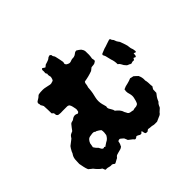

<svg xmlns="http://www.w3.org/2000/svg" viewBox="-170 -873 1138 1138"><g transform="rotate(-45 398.5 -304.0)"><path d="M676 -108Q674 -104 671 -100.5Q668 -97 666 -92Q666 -86 665.5 -79Q665 -72 665 -64Q657 -55 650.5 -45Q644 -35 639 -23Q638 -22 637.5 -19.5Q637 -17 635 -16Q630 -12 627 -7Q624 -2 622 2Q621 6 619.5 8.5Q618 11 616 14Q612 18 607 22Q602 26 597 31Q590 43 574 48Q562 54 547 60H526Q520 60 513.5 58Q507 56 500 56Q495 56 489.5 55Q484 54 478 53Q475 54 472 57Q469 60 465 62Q462 62 459 61.5Q456 61 452 61Q451 59 449.5 57Q448 55 447 53Q446 49 445.5 45.5Q445 42 444 38Q444 36 442 36Q439 35 437 38Q436 39 435.5 40Q435 41 434 43Q427 46 421 44Q417 41 412.5 39Q408 37 404 35Q399 33 396 36.5Q393 40 389 41Q382 45 377 38Q371 31 363.5 26Q356 21 348 14Q346 9 344 3.5Q342 -2 339 -8Q335 -12 330 -16Q325 -20 320 -24Q318 -24 315.5 -24.5Q313 -25 311 -24Q308 -23 305 -21.5Q302 -20 302 -16Q301 -8 298 -0.5Q295 7 291 14Q281 22 268 24Q261 25 254.5 27.5Q248 30 240 32Q234 35 230.5 40.5Q227 46 220 48Q215 51 209 54Q203 57 198 60Q193 60 192 59Q181 48 171 51Q164 51 158 49Q152 47 146 46Q142 45 138.5 45.5Q135 46 131 46Q127 42 126 38Q125 34 123 30Q122 29 122 28Q122 27 120 26Q111 21 104.5 14Q98 7 91 0Q87 -5 84 -9Q81 -13 76 -16L59 -30Q53 -44 50 -59Q47 -74 44 -89Q44 -106 45.5 -123.5Q47 -141 55 -154Q60 -160 62 -166.5Q64 -173 68 -179Q71 -185 74.5 -190.5Q78 -196 82 -201Q99 -215 117 -228Q126 -242 130.5 -245.5Q135 -249 152 -256Q158 -265 165 -273.5Q172 -282 179 -291Q185 -296 192.5 -297Q200 -298 205 -302Q216 -312 232 -312Q237 -311 241 -309.5Q245 -308 248 -306Q258 -309 259 -315Q260 -320 261 -325.5Q262 -331 261 -335Q259 -345 256.5 -356.5Q254 -368 248 -376Q241 -381 235 -381H197Q189 -380 180.5 -380.5Q172 -381 164 -382Q156 -384 152 -392Q152 -396 151.5 -400Q151 -404 150 -408L140 -417Q140 -432 139.5 -448Q139 -464 138 -480Q137 -483 134 -488Q131 -493 128 -498Q128 -500 128 -503.5Q128 -507 126 -511Q124 -523 136 -529Q150 -536 163 -549Q174 -552 183.5 -552.5Q193 -553 202 -553Q213 -553 225 -550Q233 -548 239.5 -547Q246 -546 253 -544Q261 -543 264.5 -544Q268 -545 281 -549Q285 -554 287 -560.5Q289 -567 290 -573Q289 -580 287 -587Q285 -594 288 -601Q281 -609 282.5 -616.5Q284 -624 283 -631Q281 -642 290 -646Q297 -641 305 -636Q308 -636 308 -636Q311 -638 314 -641Q317 -644 320 -646Q324 -647 328 -648.5Q332 -650 336 -651Q342 -653 348 -655.5Q354 -658 358 -662Q362 -666 367 -667Q372 -668 376 -669H375Q376 -670 376.5 -670Q377 -670 377 -670L376 -669Q378 -667 380.5 -665Q383 -663 384 -660Q383 -653 388 -647.5Q393 -642 394 -634Q397 -622 399.5 -609Q402 -596 404 -585Q404 -579 402 -574.5Q400 -570 404 -565Q406 -561 410.5 -558.5Q415 -556 420 -554Q426 -551 435 -553Q440 -555 444.5 -556.5Q449 -558 453 -559Q458 -560 462.5 -559.5Q467 -559 469 -560Q481 -563 488.5 -570Q496 -577 507 -577Q513 -573 519.5 -569Q526 -565 531 -560Q540 -549 542 -536Q543 -521 542.5 -506.5Q542 -492 539 -477Q539 -474 540.5 -470.5Q542 -467 542 -462Q542 -454 536 -452Q529 -446 521 -445Q517 -444 511.5 -444Q506 -444 501 -443Q497 -439 492.5 -436.5Q488 -434 483 -429Q451 -417 413 -411Q412 -409 410 -406.5Q408 -404 408 -402Q407 -395 406 -388Q405 -381 402 -374Q401 -371 401.5 -368Q402 -365 401 -361Q400 -345 397 -329Q394 -313 390 -298Q384 -271 391 -244Q393 -239 394 -233.5Q395 -228 397 -222Q397 -221 398 -219.5Q399 -218 398 -216Q395 -206 399.5 -197.5Q404 -189 409 -181Q412 -177 413.5 -172.5Q415 -168 416 -163Q428 -154 437.5 -143Q447 -132 451 -117Q453 -113 455.5 -109Q458 -105 460 -100L465 -95Q472 -91 479.5 -90.5Q487 -90 496 -87Q505 -91 516 -91Q527 -91 537 -98Q542 -106 545 -116Q548 -126 550 -136Q554 -151 549 -170Q546 -178 545 -185Q544 -192 544 -199Q545 -203 545.5 -205.5Q546 -208 546 -212Q564 -221 583 -224Q592 -226 600.5 -229Q609 -232 616 -235Q622 -233 627.5 -232Q633 -231 638 -230Q644 -225 649.5 -220Q655 -215 661 -209Q666 -199 668.5 -188Q671 -177 670 -163Q670 -162 670.5 -159.5Q671 -157 672 -154Q674 -142 674 -130.5Q674 -119 676 -108ZM753 -325Q750 -321 749 -320.5Q748 -320 743 -322Q741 -324 738 -325Q736 -324 736 -327V-324Q735 -319 734.5 -313.5Q734 -308 733 -304Q728 -299 724 -302Q720 -305 715 -306Q713 -300 708 -294Q697 -297 685 -291Q683 -292 681 -292Q679 -292 677 -293Q674 -295 670.5 -297Q667 -299 662 -300Q656 -303 652.5 -308Q649 -313 645 -317Q640 -325 636 -333Q632 -341 623 -346Q623 -372 615 -393Q612 -402 610.5 -411Q609 -420 606 -430Q605 -433 603 -437Q601 -441 599 -445Q598 -447 599.5 -450.5Q601 -454 604 -455Q615 -459 625 -463.5Q635 -468 645 -470Q657 -474 668.5 -478Q680 -482 690 -485Q696 -485 698 -480Q699 -473 704 -468.5Q709 -464 710 -458Q713 -447 720 -438Q722 -436 724 -433Q726 -430 727 -427Q732 -412 737.5 -397.5Q743 -383 744 -366Q744 -362 745 -359.5Q746 -357 747 -353Q750 -346 751 -339.5Q752 -333 753 -325ZM279 -137Q273 -143 266.5 -147Q260 -151 253 -155Q248 -154 243.5 -158.5Q239 -163 235 -162Q228 -163 223 -162Q218 -161 210 -160Q197 -159 189 -151Q181 -143 176 -130Q175 -124 174 -117Q173 -110 171 -102Q179 -88 189 -79Q192 -78 196.5 -68Q201 -58 205 -56Q211 -51 216 -54.5Q221 -58 224 -51Q231 -55 236.5 -59.5Q242 -64 248 -67Q267 -75 278 -97Q280 -106 280.5 -116.5Q281 -127 279 -137Z"/></g></svg>

Font: Darumadrop One
Style: Regular
Weight: 400
Version: Version 1.000